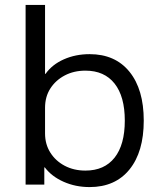

<svg xmlns="http://www.w3.org/2000/svg" viewBox="-20 -750 647 780"><path d="M344 10Q287 10 238.5 -11.5Q190 -33 162 -70H160V0H84V-730H163V-450H165Q192 -488 239.5 -509Q287 -530 344 -530Q448 -530 506 -458.5Q564 -387 564 -260Q564 -133 506 -61.5Q448 10 344 10ZM327 -57Q404 -57 445.5 -109.5Q487 -162 487 -260Q487 -358 445.5 -410.5Q404 -463 327 -463Q280 -463 243 -443.5Q206 -424 184.5 -390.5Q163 -357 163 -312V-208Q163 -164 184.5 -130Q206 -96 243 -76.5Q280 -57 327 -57Z"/></svg>

Font: M PLUS 2
Style: Regular
Weight: 400
Designer: Coji Morishita
Foundry: UNDERFOREST DESIGN
Version: Version 1.001